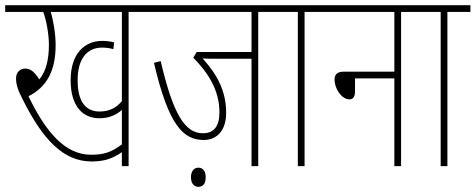

<svg xmlns="http://www.w3.org/2000/svg" viewBox="-20 -642 1838 742"><path d="M477 -596H566V-622H0V-596H147C160 -561 169 -509 169 -468C169 -410 157 -365 132 -335C113 -365 97 -377 78 -377C58 -377 42 -363 42 -339C42 -317 48 -296 66 -261C145 -102 225 -18 334 -18C378 -18 413 -27 451 -54V0H477ZM365 -211C318 -211 280 -240 280 -332C280 -413 315 -458 374 -458C391 -458 404 -456 418 -452L421 -478C407 -482 391 -484 376 -484C306 -484 253 -434 253 -332C253 -232 299 -185 364 -185C401 -185 428 -197 451 -217V-84C410 -53 380 -44 332 -44C232 -44 158 -130 90 -270C158 -304 195 -365 195 -467C195 -511 186 -564 176 -596H451V-251C430 -226 403 -211 365 -211Z M978 -596H1067V-622H554V-596H952V-441H740L727 -419C783 -362 828 -295 828 -208C828 -153 806 -127 764 -127C695 -127 649 -200 601 -406L575 -399C632 -155 689 -101 768 -101C811 -101 854 -130 854 -206C854 -291 818 -356 763 -416C778 -415 798 -415 816 -415H952V0H978ZM718 43C718 69 732 80 746 80C763 80 775 70 775 43C775 19 764 6 747 6C731 6 718 18 718 43Z M1157 -596H1246V-622H1055V-596H1131V0H1157Z M1234 -622V-596H1504V-365H1308C1282 -365 1273 -353 1273 -334C1273 -297 1302 -258 1330 -258C1343 -258 1352 -266 1352 -289V-339H1504V0H1530V-596H1619V-622Z M1709 -596H1798V-622H1607V-596H1683V0H1709Z"/></svg>

Font: Noto Sans Devanagari UI ExtraCondensed Thin
Style: Regular
Weight: 100
Width: 2
Designer: Jelle Bosma - Monotype Design Team
Foundry: Monotype Imaging Inc.
Version: Version 2.004